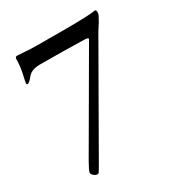

<svg xmlns="http://www.w3.org/2000/svg" viewBox="-147 -509 753 804"><g transform="rotate(-30 230.0 -107.0)"><path d="M50 -406 113 -402Q142 -401 270 -401Q398 -401 426 -407Q433 -407 433 -396.5Q433 -386 426 -374Q419 -359 395 -323L115 166Q100 193 96 193Q85 193 76.5 185.5Q68 178 68 170.5Q68 163 89 126L344 -313Q350 -321 334 -323Q217 -326 128 -326H115Q73 -326 55 -303.5Q37 -281 29 -281Q24 -281 24 -286Q24 -291 32 -326Q40 -361 40 -395Q40 -406 50 -406Z"/></g></svg>

Font: EB Garamond
Style: Regular
Weight: 400
Version: Version 0.012